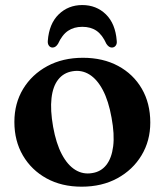

<svg xmlns="http://www.w3.org/2000/svg" viewBox="-20 -708 636 741"><path d="M300 -485Q377.5 -485 436 -453.5Q494.5 -422 527.2 -365.8Q560 -309.5 560 -235Q560 -164.5 526.2 -108.5Q492.5 -52.5 433 -20Q373.5 12.5 295 12.5Q218 12.5 159.8 -19.5Q101.5 -51.5 68.5 -107.8Q35.5 -164 35.5 -237.5Q35.5 -309 69.2 -364.8Q103 -420.5 162.5 -452.8Q222 -485 300 -485ZM335.5 -40Q369.5 -45 390.2 -71.2Q411 -97.5 416.8 -143.5Q422.5 -189.5 410.5 -254Q399 -318.5 377 -360.2Q355 -402 325 -420.5Q295 -439 260 -433Q225.5 -427.5 204.8 -401.2Q184 -375 178.8 -329.2Q173.5 -283.5 185 -218.5Q196.5 -154.5 218.5 -112.8Q240.5 -71 270.5 -52.5Q300.5 -34 335.5 -40ZM297.5 -604.5Q265.5 -604.5 242.8 -589.2Q220 -574 204 -539Q195 -524.5 183 -524.5Q174 -524.5 168.8 -531.8Q163.5 -539 164.5 -550.5Q169.5 -616.5 206.5 -652.5Q243.5 -688.5 297.5 -688.5Q352 -688.5 388.8 -652.5Q425.5 -616.5 430.5 -550.5Q432 -539 426.5 -531.8Q421 -524.5 411.5 -524.5Q400 -524.5 390.5 -539Q375 -573.5 352.8 -589Q330.5 -604.5 297.5 -604.5Z"/></svg>

Font: Fraunces SemiBold
Style: Regular
Weight: 600
Version: Version 1.000;[b76b70a41]